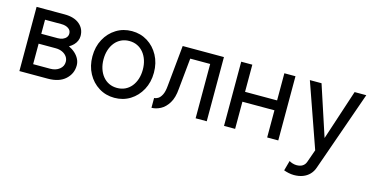

<svg xmlns="http://www.w3.org/2000/svg" viewBox="-74 -881 2859 1467"><g transform="rotate(15 1355.0 -147.0)"><path d="M156.2 -78.1V-240.2H291Q320.3 -240.2 343.3 -229.7Q366.2 -219.2 379.4 -200.9Q392.6 -182.6 392.6 -159.2Q392.6 -124 363.8 -101.1Q335 -78.1 291 -78.1ZM385.3 -280.8Q405.3 -292 419.9 -307.1Q434.6 -322.3 442.6 -340.6Q450.7 -358.9 450.7 -379.4Q450.7 -437 408.2 -472.4Q365.7 -507.8 290 -507.8H142.6H68.4V0H292.5Q382.8 0 431.6 -44.7Q480.5 -89.4 480.5 -154.3Q480.5 -181.2 468.5 -204.8Q456.5 -228.5 435.3 -247.8Q414.1 -267.1 385.3 -280.8ZM156.2 -429.7H286.6Q318.8 -429.7 340.8 -415.3Q362.8 -400.9 362.8 -375Q362.8 -357.9 352.8 -345.2Q342.8 -332.5 325.4 -325.4Q308.1 -318.4 286.6 -318.4H156.2Z M666 -253.9Q666 -294.4 677 -328.1Q688 -361.8 708.5 -387Q729 -412.1 757.6 -425.8Q786.1 -439.5 821.3 -439.5Q856.4 -439.5 885 -425.8Q913.6 -412.1 934.1 -387Q954.6 -361.8 965.6 -328.1Q976.6 -294.4 976.6 -253.9Q976.6 -213.9 965.6 -179.9Q954.6 -146 934.1 -120.8Q913.6 -95.7 885 -82Q856.4 -68.4 821.3 -68.4Q786.1 -68.4 757.6 -82Q729 -95.7 708.5 -120.8Q688 -146 677 -179.9Q666 -213.9 666 -253.9ZM578.1 -253.9Q578.1 -177.7 610.4 -118.2Q642.6 -58.6 697.8 -24.4Q752.9 9.8 821.3 9.8Q890.1 9.8 945.1 -24.4Q1000 -58.6 1032.2 -118.2Q1064.5 -177.7 1064.5 -253.9Q1064.5 -330.1 1032.2 -389.6Q1000 -449.2 945.1 -483.4Q890.1 -517.6 821.3 -517.6Q752.9 -517.6 697.8 -483.4Q642.6 -449.2 610.4 -389.6Q578.1 -330.1 578.1 -253.9Z M1550.3 -507.8H1224.1L1192.4 -184.1Q1188.5 -137.7 1175.5 -112.5Q1162.6 -87.4 1146.5 -77.6Q1130.4 -67.9 1115.7 -67.9V9.8Q1150.4 9.8 1186.3 -9Q1222.2 -27.8 1248.5 -70.3Q1274.9 -112.8 1280.3 -184.1L1304.7 -429.7H1462.4V0H1550.3Z M1687 -507.8V0H1774.9V-214.8H2028.3V0H2116.2V-507.8H2028.3V-293H1774.9V-507.8Z M2454.1 124.5 2498 0 2676.3 -507.8H2584L2453.1 -109.4L2322.3 -507.8H2230L2408.2 0L2372.6 100.6Q2364.7 123 2346.2 134.8Q2327.6 146.5 2299.3 146.5Q2283.7 146.5 2267.1 141.4Q2250.5 136.2 2240.7 129.4L2218.8 209Q2235.4 215.3 2257.1 220Q2278.8 224.6 2299.3 224.6Q2337.9 224.6 2368.9 212.9Q2399.9 201.2 2421.6 178.7Q2443.4 156.2 2454.1 124.5Z"/></g></svg>

Font: Giphurs SC
Style: Regular
Weight: 400
Version: Version 0.920